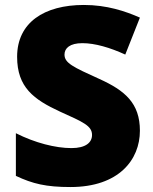

<svg xmlns="http://www.w3.org/2000/svg" viewBox="-20 -744 617 774"><path d="M544 -217C544 -328 484 -379 380 -426C274 -474 240 -490 240 -524C240 -550 262 -570 312 -570C363 -570 424 -552 485 -524L544 -673C485 -699 411 -724 318 -724C158 -724 49 -653 49 -515C49 -392 116 -343 222 -294C315 -252 351 -237 351 -200C351 -169 325 -147 268 -147C204 -147 121 -168 44 -207V-35C112 -3 166 10 264 10C459 10 544 -100 544 -217Z"/></svg>

Font: Noto Sans Sinhala Black
Style: Regular
Weight: 900
Designer: Jelle Bosma - Monotype Design Team
Foundry: Monotype Imaging Inc.
Version: Version 2.006